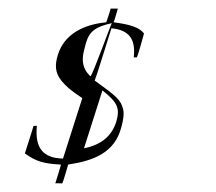

<svg xmlns="http://www.w3.org/2000/svg" viewBox="-20 -398 504 448"><path d="M38 -40C63 -22 81 -16 122 -14C123 -14 109 30 109 30C109 29 125 30 125 30C127 29 139 -14 139 -14C199 -23 248 -42 263 -101C268 -118 270 -134 267 -144C262 -165 251 -174 201 -210C202 -210 240 -332 240 -332C282 -328 297 -306 292 -264H299C301 -264 316 -320 316 -320C305 -334 284 -341 245 -346C246 -346 255 -378 255 -378H238C239 -378 228 -346 228 -346C176 -341 130 -319 115 -270C108 -247 108 -229 123 -210C134 -197 142 -189 172 -169L127 -28C81 -29 61 -52 66 -104C66 -105 58 -104 58 -104C59 -105 38 -40 38 -40ZM181 -299C189 -326 205 -336 241 -344C238 -340 196 -222 191 -220C162 -247 176 -278 181 -299ZM176 -52C176 -53 219 -186 219 -187C256 -158 260 -144 251 -113C240 -80 216 -60 176 -52Z"/></svg>

Font: Zinc
Style: Obl
Weight: 400
Version: Version 1